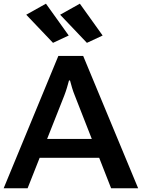

<svg xmlns="http://www.w3.org/2000/svg" viewBox="-26 -1017 767 1037"><path d="M-6.3 0H123L320.8 -500Q329.1 -521.5 335.4 -542.5Q341.8 -563.5 346.7 -582.5H352.1Q356.9 -563.5 363.3 -542.5Q369.6 -521.5 378.4 -500L574.2 0H720.2L423.3 -714.8H289.1ZM134.3 -164.6H571.8L534.7 -266.6H170.4ZM260.3 -785.6 345.2 -825.2 222.2 -997.1 115.7 -937.5ZM443.4 -785.6 528.3 -825.2 405.3 -997.1 298.8 -937.5Z"/></svg>

Font: Roboto Flex
Style: wght 600 wdth 140 opsz 13.0 GRAD 0.00 slnt 0.00 XTRA 468 XOPQ 96 YOPQ 79 YTLC 514 YTUC 712 YTAS 750 YTDE -203.00 YTFI 738
Weight: 600
Width: 8
Designer: Berlow after Robertson
Foundry: Google
Version: Version 3.100